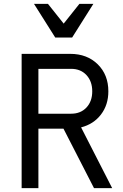

<svg xmlns="http://www.w3.org/2000/svg" viewBox="-20 -981 640 1001"><path d="M180.2 -388.2H351.1Q400.4 -388.2 430.7 -420.4Q460.9 -452.6 460.9 -504.9Q460.9 -557.1 430.7 -589.6Q400.4 -622.1 351.1 -622.1H180.2ZM92.8 0V-700.2H346.2Q434.1 -700.2 489.5 -645.8Q544.9 -591.3 544.9 -504.9Q544.9 -434.1 506.3 -383.8Q467.8 -333.5 402.8 -316.9L564.9 0H470.2L311 -310.1H180.2V0ZM268.1 -785.2 157.2 -960.9H230L312 -857.9L394 -960.9H466.8L356 -785.2Z"/></svg>

Font: CommitMono
Style: Regular
Weight: 400
Monospace: yes
Designer: Eigil Nikolajsen
Foundry: Eigil Nikolajsen
Version: Version 1.143